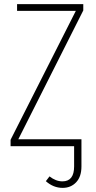

<svg xmlns="http://www.w3.org/2000/svg" viewBox="-20 -702 460 922"><path d="M379.9 -682.1V-651.9L67.9 -33.2H371.1V97.2Q371.1 146.5 345.7 173.3Q320.3 200.2 280.8 200.2Q236.3 200.2 200.2 168L217.8 145Q248 168.9 279.8 168.9Q335.9 168.9 335.9 97.2V0H30.8V-30.8L344.2 -649.9H62V-682.1Z"/></svg>

Font: Fira Sans Compressed UltraLight
Style: Regular
Weight: 200
Width: 1
Designer: Carrois Corporate & Edenspiekermann AG
Foundry: Carrois Corporate GbR & Edenspiekermann AG
Version: Version 4.203;PS 004.203;hotconv 1.0.88;makeotf.lib2.5.64775